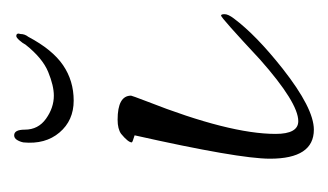

<svg xmlns="http://www.w3.org/2000/svg" viewBox="-116 -336 463 271"><g transform="rotate(-90 115.5 -200.5)"><path d="M68 11Q27 11 27 -51Q27 -95 60 -242Q50 -245 50 -246Q50 -251 62 -261Q69 -266 82 -266Q116 -266 116 -247Q116 -246 108 -225Q62 -108 62 -43Q62 -11 80 -11Q106 -11 167 -65Q226 -120 229 -120Q231 -120 231 -115Q231 -110 225 -102Q213 -86 195.5 -69Q178 -52 154 -33Q98 11 68 11ZM109 -328Q81 -328 64 -348Q47 -368 50 -399Q51 -404 53.5 -408Q56 -412 60 -412Q68 -412 68 -397Q68 -378 83.5 -367Q99 -356 116 -356Q130 -356 149.5 -364Q169 -372 188 -396Q190 -400 194 -404.5Q198 -409 200 -409Q205 -409 203 -403Q203 -397 199 -392Q181 -358 159 -343Q137 -328 109 -328Z"/></g></svg>

Font: Ole
Style: Regular
Weight: 400
Designer: Robert E. Leuschke
Foundry: Robert E. Leuschke
Version: Version 1.010; ttfautohint (v1.8.3)